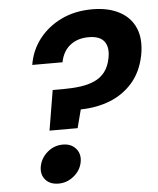

<svg xmlns="http://www.w3.org/2000/svg" viewBox="-52 -752 660 803"><g transform="rotate(-5 278.5 -350.0)"><path d="M365 -707Q432 -707 479 -682Q526 -657 545.5 -610Q565 -563 552 -496Q538 -428 499 -383.5Q460 -339 404 -317Q348 -295 281 -294L261 -217H143L171 -385H214Q254 -385 287.5 -389.5Q321 -394 347.5 -406Q374 -418 391 -440Q408 -462 415 -497Q424 -542 405.5 -567Q387 -592 340 -592Q293 -592 262 -567.5Q231 -543 222 -497H95Q105 -558 141.5 -605Q178 -652 235 -679.5Q292 -707 365 -707ZM162 7Q125 7 106 -16Q87 -39 94 -73Q101 -107 129 -130.5Q157 -154 193 -154Q229 -154 248.5 -130.5Q268 -107 261 -73Q254 -39 225.5 -16Q197 7 162 7Z"/></g></svg>

Font: Albert Sans
Style: Bold Italic
Weight: 700
Italic angle: -11.25°
Designer: Andreas Rasmussen
Foundry: a.Foundry
Version: Version 1.025